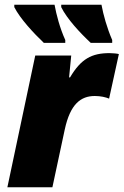

<svg xmlns="http://www.w3.org/2000/svg" viewBox="-20 -786 519 806"><path d="M361 -606H451V-618C429 -669 414 -723 406 -766H237V-756C261 -707 317 -647 361 -606ZM164 -606H254V-618C231 -669 217 -723 209 -766H40V-756C65 -707 121 -647 164 -606ZM11 0H200L252 -243C275 -349 319 -383 378 -383C402 -383 424 -378 438 -372L479 -559C473 -561 454 -563 440 -563C365 -563 320 -539 274 -461H270L279 -553H128Z"/></svg>

Font: Noto Sans Black
Style: Italic
Weight: 900
Italic angle: -12°
Designer: Monotype Design Team
Foundry: Monotype Imaging Inc.
Version: Version 2.013